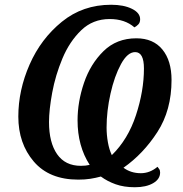

<svg xmlns="http://www.w3.org/2000/svg" viewBox="-20 -745 770 807"><path d="M547 42Q594 42 623.5 25Q653 8 653 -20Q653 -29 649 -34.5Q645 -40 642 -44Q610 -17 572 -17Q530 -17 499 -40Q582 -98 641.5 -190Q701 -282 701 -409Q701 -490 662.5 -537Q624 -584 553 -584Q470 -584 415 -530Q360 -476 333 -396.5Q306 -317 306 -239Q306 -131 357 -52Q349 -50 339.5 -49Q330 -48 320 -48Q254 -48 220 -97Q186 -146 186 -232Q186 -283 199.5 -356Q213 -429 242.5 -499.5Q272 -570 321 -617.5Q370 -665 441 -665Q505 -665 545 -630Q553 -634 561 -642Q569 -650 569 -664Q569 -691 534.5 -708Q500 -725 447 -725Q328 -725 240 -653.5Q152 -582 104.5 -474Q57 -366 57 -255Q57 -142 122 -66Q187 10 309 10Q337 10 359.5 6.5Q382 3 404 -3Q431 17 466 29.5Q501 42 547 42ZM450 -93Q439 -116 433.5 -147Q428 -178 428 -209Q428 -278 444.5 -351.5Q461 -425 488.5 -475.5Q516 -526 548 -526Q585 -526 585 -457Q585 -363 551.5 -261Q518 -159 450 -93Z"/></svg>

Font: Noto Serif SemiCondensed Semi
Style: Italic
Weight: 600
Width: 4
Italic angle: -12°
Designer: Monotype Design Team
Foundry: Monotype Imaging Inc.
Version: Version 1.901